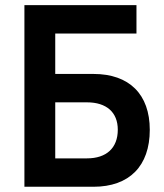

<svg xmlns="http://www.w3.org/2000/svg" viewBox="-20 -713 626 733"><path d="M73.2 0H336.9C473.6 0 551.8 -79.1 551.8 -217.3C551.8 -353 473.6 -430.7 336.9 -430.7H190.9V-585H501V-693.4H73.2ZM190.9 -108.4V-322.3H312C386.7 -322.3 429.7 -284.2 429.7 -217.8C429.7 -148.4 386.7 -108.4 312 -108.4Z"/></svg>

Font: Cascadia Mono SemiBold
Style: Regular
Weight: 600
Monospace: yes
Designer: Aaron Bell
Foundry: Saja Typeworks
Version: Version 2404.023